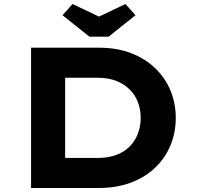

<svg xmlns="http://www.w3.org/2000/svg" viewBox="-20 -938 985 958"><path d="M135 0V-700H473Q563 -700 633.5 -673Q704 -646 754 -598Q804 -550 830.5 -486.5Q857 -423 857 -350Q857 -276 830.5 -212.5Q804 -149 754.5 -101.5Q705 -54 633.5 -27Q562 0 473 0ZM305 -116 282 -150H468Q521 -150 561.5 -165.5Q602 -181 628.5 -208.5Q655 -236 668.5 -272.5Q682 -309 682 -350Q682 -391 668.5 -427Q655 -463 628 -490.5Q601 -518 561 -534Q521 -550 468 -550H279L305 -582ZM426 -755 292 -862 342 -918 489 -848H459L606 -918L656 -862L522 -755Z"/></svg>

Font: Lexend Giga
Style: Bold
Weight: 700
Version: Version 1.007